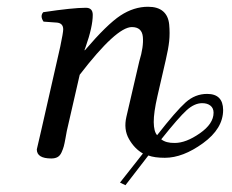

<svg xmlns="http://www.w3.org/2000/svg" viewBox="-20 -459 685 568"><path d="M457 -46.9Q471.2 -35.6 497.1 -36.1Q530.3 -36.1 571 -64.5Q611.8 -92.8 611.8 -125.5Q611.8 -139.2 602.5 -146.5Q593.3 -153.8 578.1 -153.8Q555.2 -153.8 532 -132.8Q508.8 -111.8 457 -46.9ZM230 -311 231 -310.1Q296.9 -387.2 336.4 -413.1Q376 -439 418 -439Q446.8 -439 462.4 -425.5Q478 -412.1 480.5 -386.5Q482.9 -360.8 480.5 -337.4Q478 -314 470.2 -280.8L445.8 -174.8Q434.6 -126 434.8 -97.9Q435.1 -69.8 444.8 -59.1Q501 -130.9 529.1 -156Q557.1 -181.2 592.8 -181.2Q639.6 -181.2 640.1 -133.8Q640.1 -78.6 580.6 -35.4Q521 7.8 467.8 7.8Q437 7.8 418.9 1L351.1 88.9L335 81.1L402.8 -4.9Q377.9 -19 361.6 -47.6Q345.2 -76.2 354 -113.8L392.1 -277.8Q405.3 -320.8 402.6 -349.9Q399.9 -378.9 370.1 -378.9Q324.2 -378.9 215.8 -237.8L177.7 -71.8Q176.3 -64.5 173.6 -49.3Q170.9 -34.2 168.7 -26.1Q166.5 -18.1 162.1 -8.3Q157.7 1.5 150.4 5.6Q143.1 9.8 131.8 9.8Q88.9 9.8 88.9 -17.1Q88.9 -19 101.6 -71.8L158.2 -320.8Q167 -362.8 167 -372.1Q167 -390.1 148.9 -392.1L108.9 -395Q97.7 -411.1 107.9 -422.9Q194.8 -436 233.9 -436Q254.4 -436 254.4 -415Q254.4 -379.9 233.4 -320.3Z"/></svg>

Font: Linux Libertine
Style: Italic
Weight: 400
Italic angle: -12°
Designer: Philipp H. Poll
Foundry: Philipp H. Poll
Version: Version 5.1.6 ; ttfautohint (v0.9)